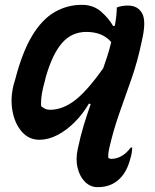

<svg xmlns="http://www.w3.org/2000/svg" viewBox="-20 -567 640 794"><path d="M302 47Q313 -5 326.5 -49.5Q340 -94 355 -136L348 -139Q323 -96 289 -62Q255 -28 217.5 -8.5Q180 11 143 11Q100 11 71 -21.5Q42 -54 32 -106Q22 -158 36 -215L43 -239Q72 -351 112.5 -418.5Q153 -486 205 -516.5Q257 -547 319 -547Q366 -547 398.5 -518.5Q431 -490 448 -459L455 -461Q463 -505 463 -536Q483 -544 509 -544Q550 -544 568 -511.5Q586 -479 566 -395Q549 -313 523.5 -240.5Q498 -168 473.5 -98.5Q449 -29 432 45Q426 72 428 86Q433 90 440 90Q461 90 481.5 79Q502 68 521 43H527Q526 53 525 63Q524 73 519 89Q505 143 475 172Q440 207 384 207Q354 207 332 185.5Q310 164 301 127.5Q292 91 302 47ZM150 -128Q157 -122 166 -117.5Q175 -113 187 -113Q238 -113 288.5 -151Q339 -189 407 -285Q416 -310 424.5 -337Q433 -364 440 -393Q404 -435 337 -435Q276 -435 236 -388.5Q196 -342 169 -247L165 -230Q157 -203 153 -178Q149 -153 150 -128Z"/></svg>

Font: Recursive Sn Csl St SmB
Style: Italic
Weight: 600
Italic angle: -15°
Version: Version 1.079;hotconv 1.0.112;makeotfexe 2.5.65598; ttfautoh